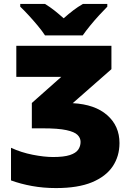

<svg xmlns="http://www.w3.org/2000/svg" viewBox="-20 -947 674 977"><path d="M547 -714V-595L350 -422Q463 -416 525.5 -361Q588 -306 588 -219Q588 -152 553.5 -100.5Q519 -49 448 -19.5Q377 10 265 10Q201 10 143 -0.5Q85 -11 36 -29V-195Q88 -171 146.5 -159.5Q205 -148 250 -148Q305 -148 335.5 -158Q366 -168 378 -185.5Q390 -203 390 -225Q390 -245 374.5 -260.5Q359 -276 317.5 -285Q276 -294 197 -294H142V-423L292 -556H63V-714ZM209 -767Q194 -790 171.5 -817Q149 -844 125.5 -869.5Q102 -895 83 -913V-927H209Q235 -911 256.5 -894Q278 -877 304 -854Q330 -877 353 -894.5Q376 -912 402 -927H526V-913Q509 -896 485.5 -870.5Q462 -845 439.5 -817.5Q417 -790 401 -767Z"/></svg>

Font: Noto Sans Black
Style: Regular
Weight: 900
Designer: Monotype Design Team
Foundry: Monotype Imaging Inc.
Version: Version 2.007